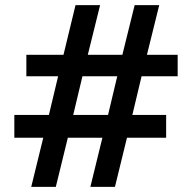

<svg xmlns="http://www.w3.org/2000/svg" viewBox="-20 -730 751 750"><path d="M674 -432H533L497 -281H629V-192H476L429 0H333L380 -192H245L198 0H102L149 -192H36V-281H171L207 -432H83V-516H228L275 -710H371L323 -516H458L506 -710H602L554 -516H674ZM402 -281 438 -432H302L266 -281Z"/></svg>

Font: Rising Sun SemiBold
Style: Regular
Weight: 600
Designer: Matt McInerney, Pablo Impallari, Rodrigo Fuenzalida (Raleway font), Stephen Hutchings (Greek), Cristiano Sobral (main ch
Foundry: The Rising Sun Project Authors
Version: Version 4.327; ttfautohint (v1.8.4.7-5d5b-dirty)